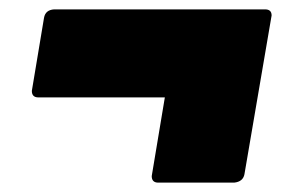

<svg xmlns="http://www.w3.org/2000/svg" viewBox="-20 -460 640 410"><path d="M480 -70H318Q304 -70 304 -84L332 -252H62Q48 -252 48 -266L74 -422Q77 -439 96 -440H546Q560 -440 560 -427L502 -88Q499 -72 480 -70Z"/></svg>

Font: YamahaIndonesia935. App Black
Style: Italic
Weight: 900
Italic angle: -10°
Designer: Dalton Maag Ltd
Foundry: Dalton Maag Ltd
Version: Version 1.002; January 01, 2024; Regular/Italic